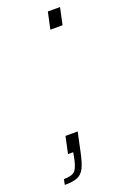

<svg xmlns="http://www.w3.org/2000/svg" viewBox="-160 -552 452 695"><g transform="rotate(-20 66.0 -204.5)"><path d="M107 -445 121 -510H168L154 -445ZM30 17 33 0H13L27 -65H74L58 10Q50 48 40.5 67Q31 86 14 93.5Q-3 101 -36 101L-32 80Q0 80 11.5 67.5Q23 55 30 17Z"/></g></svg>

Font: Saira Semi Condensed Thin
Style: Italic
Weight: 100
Width: 4
Italic angle: -12°
Designer: Hector Gatti with collaboration of the Omnibus-Type team
Foundry: Omnibus-Type
Version: Version 1.001; ttfautohint (v1.8)